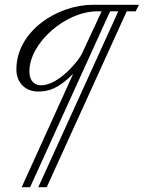

<svg xmlns="http://www.w3.org/2000/svg" viewBox="-20 -637 597 797"><path d="M105 140 437 -590H471L139 140H174L506 -590H543L557 -617H365C217 -617 48 -507 48 -349C48 -290 89 -257 138 -257C182 -257 223 -269 284 -331L70 140ZM320 -414C307 -385 223 -283 151 -283C120 -283 102 -304 102 -341C102 -458 251 -590 384 -590H402Z"/></svg>

Font: Parisienne
Style: Regular
Weight: 400
Designer: Astigmatic (AOETI)
Foundry: Astigmatic (AOETI)
Version: Version 1.000